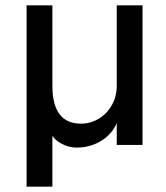

<svg xmlns="http://www.w3.org/2000/svg" viewBox="-20 -545 626 722"><path d="M80 -525H177V-222Q177 -151 204 -115.5Q231 -80 284 -80Q321 -80 352 -99Q383 -118 401 -150.5Q419 -183 419 -222V-525H516V0H419V-114L426 -100Q409 -47 365.5 -18.5Q322 10 269 10Q237 10 208 -6.5Q179 -23 170 -49L177 -62V157H80Z"/></svg>

Font: Easer Grotesk Variable
Style: Regular
Weight: 400
Designer: Boardeaser, Bonnie Shaver-Troup, Thomas Jockin
Foundry: Lexend
Version: Version 1.001;Glyphs 3.1.2 (3151)